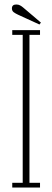

<svg xmlns="http://www.w3.org/2000/svg" viewBox="-20 -834 232 854"><path d="M34.5 0V-21H81V-679H34.5V-700H158V-679H111V-21H158V0ZM155.5 -725 61.5 -768Q49.5 -773.5 41.2 -779.5Q33 -785.5 33 -796.5Q33 -814 52.5 -814Q62 -814 69 -810.2Q76 -806.5 82.5 -801L162 -733.5Z"/></svg>

Font: Imbue 50pt Thin
Style: Regular
Weight: 100
Designer: Tyler Finck
Foundry: Etcetera Type Company
Version: Version 1.102; ttfautohint (v1.8.3)